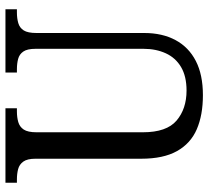

<svg xmlns="http://www.w3.org/2000/svg" viewBox="-50 -704 764 704"><g transform="rotate(-90 332.0 -352.0)"><path d="M335 10Q262 10 210 -12.5Q158 -35 130 -85Q102 -135 102 -216V-604Q102 -634 91.5 -648.5Q81 -663 64 -667.5Q47 -672 26 -672H14V-714H287V-672H275Q254 -672 236.5 -667Q219 -662 209 -647Q199 -632 199 -600V-210Q199 -123 242 -86.5Q285 -50 352 -50Q404 -50 438 -70Q472 -90 488.5 -126Q505 -162 505 -207V-604Q505 -634 495 -648.5Q485 -663 468 -667.5Q451 -672 430 -672H418V-714H650V-672H638Q617 -672 599.5 -667Q582 -662 572.5 -647Q563 -632 563 -600V-205Q563 -139 537 -90.5Q511 -42 460.5 -16Q410 10 335 10Z"/></g></svg>

Font: Noto Serif Khmer SemiCondensed
Style: Regular
Weight: 400
Width: 4
Designer: Danh Hong and the Monotype Design Team
Foundry: Monotype Imaging Inc.
Version: Version 2.004